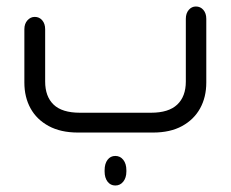

<svg xmlns="http://www.w3.org/2000/svg" viewBox="-20 -408 710 591"><path d="M451 0H220Q167 0 130 -20Q93 -40 74 -74.5Q55 -109 55 -154V-318Q55 -335 64.5 -345.5Q74 -356 87 -356Q101 -356 110 -345.5Q119 -335 119 -318V-157Q119 -111 145 -86Q171 -61 226 -61H445Q499 -61 525.5 -86Q552 -111 552 -157V-350Q552 -367 561 -377.5Q570 -388 583 -388Q597 -388 606 -377.5Q615 -367 615 -350V-154Q615 -109 596 -74.5Q577 -40 540.5 -20Q504 0 451 0ZM335 163Q320 163 311 151Q302 139 302 120V116Q302 96 311 84Q320 72 335 72Q350 72 359.5 84Q369 96 369 116V120Q369 139 359.5 151Q350 163 335 163Z"/></svg>

Font: Beiruti
Style: Regular
Weight: 400
Version: Version 1.00